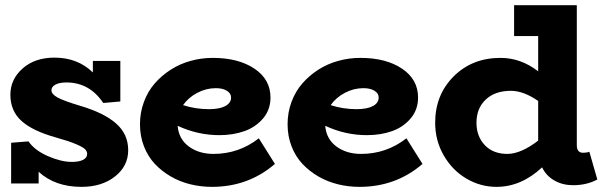

<svg xmlns="http://www.w3.org/2000/svg" viewBox="-20 -706 2332 740"><path d="M290 -297.9Q380.9 -271 427.5 -230Q474.1 -189 474.1 -127Q474.1 -65.9 423.3 -25.9Q372.6 14.2 293.9 14.2Q192.4 14.2 128.9 -43.9V1H22.9V-155.8L89.8 -161.1Q113.8 -126.5 164.8 -104.2Q215.8 -82 256.8 -82Q285.2 -82 300.5 -90.1Q315.9 -98.1 315.9 -112.8Q315.9 -122.6 308.1 -130.6Q300.3 -138.7 273.2 -150.4Q246.1 -162.1 196.8 -175.8Q105.5 -201.2 62.7 -240Q20 -278.8 20 -340.8Q20 -400.4 67.1 -442.1Q114.3 -483.9 189.9 -483.9Q279.3 -483.9 337.9 -426.8V-471.2H443.8V-314.9L377.9 -309.1Q325.2 -388.2 235.8 -388.2Q209 -388.2 193.6 -379.9Q178.2 -371.6 178.2 -357.9Q178.2 -343.3 201.7 -330.3Q225.1 -317.4 290 -297.9Z M977.5 -172.9 1039.6 -74.2Q937 14.2 796.9 14.2Q754.4 14.2 714.1 4.4Q673.8 -5.4 638.7 -25.6Q603.5 -45.9 576.9 -74.2Q550.3 -102.5 534.9 -141.8Q519.5 -181.2 519.5 -227.1Q519.5 -272.5 534.7 -313.2Q549.8 -354 576.4 -384.5Q603 -415 638.2 -437.5Q673.3 -460 714.8 -471.4Q756.3 -482.9 799.8 -482.9Q898.9 -482.9 960.7 -441.4Q1022.5 -399.9 1022.5 -330.1Q1022.5 -283.2 993.9 -249.5Q965.3 -215.8 921.6 -200.4Q877.9 -185.1 825.7 -185.1Q741.7 -185.1 664.6 -221.2Q668.9 -169.9 707.8 -141.4Q746.6 -112.8 802.7 -112.8Q900.4 -112.8 977.5 -172.9ZM811.5 -366.2Q774.4 -366.2 740.2 -348.1Q706.1 -330.1 685.5 -300.8Q732.9 -285.2 786.6 -285.2Q827.6 -285.6 849.1 -297.6Q870.6 -309.6 870.6 -330.1Q870.6 -346.2 854.5 -356.2Q838.4 -366.2 811.5 -366.2Z M1546.4 -172.9 1608.4 -74.2Q1505.9 14.2 1365.7 14.2Q1323.2 14.2 1283 4.4Q1242.7 -5.4 1207.5 -25.6Q1172.4 -45.9 1145.8 -74.2Q1119.1 -102.5 1103.8 -141.8Q1088.4 -181.2 1088.4 -227.1Q1088.4 -272.5 1103.5 -313.2Q1118.7 -354 1145.3 -384.5Q1171.9 -415 1207 -437.5Q1242.2 -460 1283.7 -471.4Q1325.2 -482.9 1368.7 -482.9Q1467.8 -482.9 1529.5 -441.4Q1591.3 -399.9 1591.3 -330.1Q1591.3 -283.2 1562.7 -249.5Q1534.2 -215.8 1490.5 -200.4Q1446.8 -185.1 1394.5 -185.1Q1310.5 -185.1 1233.4 -221.2Q1237.8 -169.9 1276.6 -141.4Q1315.4 -112.8 1371.6 -112.8Q1469.2 -112.8 1546.4 -172.9ZM1380.4 -366.2Q1343.3 -366.2 1309.1 -348.1Q1274.9 -330.1 1254.4 -300.8Q1301.8 -285.2 1355.5 -285.2Q1396.5 -285.6 1418 -297.6Q1439.5 -309.6 1439.5 -330.1Q1439.5 -346.2 1423.3 -356.2Q1407.2 -366.2 1380.4 -366.2Z M2251.5 -121.1 2282.2 -14.2Q2241.7 7.8 2188.5 7.8Q2148.9 7.8 2117.2 -10Q2085.4 -27.8 2069.3 -61Q1988.8 14.2 1893.6 14.2Q1832 14.2 1777.8 -17.6Q1723.6 -49.3 1690.4 -106.7Q1657.2 -164.1 1657.2 -232.9Q1657.2 -340.3 1728.5 -411.6Q1799.8 -482.9 1909.2 -482.9Q1987.3 -482.9 2054.2 -431.2V-566.9H1961.4V-686H2203.1V-146Q2203.1 -117.2 2227.5 -117.2Q2241.7 -117.2 2251.5 -121.1ZM1816.4 -232.9Q1816.4 -180.2 1848.9 -146.2Q1881.3 -112.3 1937.5 -112.8Q1989.7 -114.3 2054.2 -164.1V-316.9Q1997.6 -356 1949.2 -356Q1887.7 -356 1852.1 -322.3Q1816.4 -288.6 1816.4 -232.9Z"/></svg>

Font: BioRhyme ExtraBold
Style: Regular
Weight: 800
Designer: Aoife Mooney
Foundry: Aoife Mooney Type
Version: Version 1.500;PS 001.500;hotconv 1.0.88;makeotf.lib2.5.64775